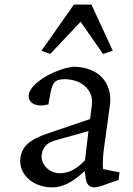

<svg xmlns="http://www.w3.org/2000/svg" viewBox="-20 -800 576 829"><path d="M206 9C250 9 294 -13 346 -62L350 -30C353 -5 366 9 387 9C398 9 417 4 437 -4L492 -23L496 -56L425 -70C423 -84 424 -118 427 -145L455 -349C466 -447 401 -512 295 -512C211 -500 110 -440 104 -390C100 -354 137 -336 189 -349L197 -393C206 -445 218 -458 259 -458C332 -458 384 -411 377 -349L369 -286L189 -225C108 -198 74 -168 68 -116C60 -51 118 9 206 9ZM159 -581 197 -567 328 -706 425 -567 467 -581 375 -780H299ZM160 -131C164 -163 181 -183 219 -194L362 -234L347 -108C311 -70 277 -52 238 -52C192 -52 155 -91 160 -131Z"/></svg>

Font: TPK Tissa Web
Style: Italic
Weight: 400
Italic angle: -7°
Designer: Jacques Le Bailly, Suppakit Chalermlarp | Katatrad Co.,Ltd.
Foundry: Jacques Le Bailly, Cadson Demak Co.,Ltd.
Version: Version 5.000;Glyphs 3.1.2 (3151)